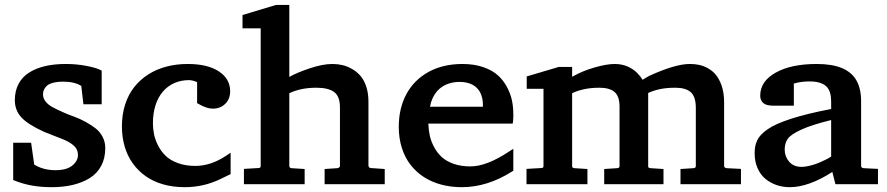

<svg xmlns="http://www.w3.org/2000/svg" viewBox="-20 -757 3644 789"><path d="M250.5 -494.1Q293 -494.1 332.3 -486.8Q371.6 -479.5 391.1 -470.2L397.9 -466.8V-328.6H322.8L314 -403.8Q286.6 -421.4 240.2 -421.4Q214.8 -421.4 197 -416.5Q179.2 -411.6 171.1 -403.1Q163.1 -394.5 159.9 -386.7Q156.7 -378.9 156.7 -369.6Q156.7 -353 167.7 -339.4Q178.7 -325.7 196.8 -316.2Q214.8 -306.6 237.8 -296.4Q260.7 -286.1 284.7 -277.6Q308.6 -269 331.5 -256.3Q354.5 -243.7 372.6 -229.7Q390.6 -215.8 401.6 -194.8Q412.6 -173.8 412.6 -148.4Q412.6 -106.9 396 -75.7Q379.4 -44.4 349.4 -25.6Q319.3 -6.8 279.8 2.7Q240.2 12.2 191.9 12.2Q106.9 12.2 42 -14.2L34.2 -17.1V-170.4H107.9L120.6 -80.6Q133.3 -72.8 147.5 -67.6Q161.6 -62.5 176.5 -60.1Q191.4 -57.6 207.5 -57.6Q253.9 -57.6 277.1 -76.7Q300.3 -95.7 300.3 -119.6Q300.3 -134.8 293.5 -146.2Q286.6 -157.7 270 -168.7Q253.4 -179.7 224.1 -190.4L162.1 -214.8Q94.2 -245.6 67.6 -274.9Q41 -304.2 41 -345.2Q41 -383.3 56.2 -412.1Q71.3 -440.9 99.6 -458.7Q127.9 -476.6 165.5 -485.4Q203.1 -494.1 250.5 -494.1Z M608.4 -251Q608.4 -228.5 612.8 -206.1Q617.2 -183.6 629.4 -159.4Q641.6 -135.3 660.4 -116.9Q679.2 -98.6 710.7 -86.9Q742.2 -75.2 782.2 -75.2Q846.2 -75.2 908.7 -116.7L927.7 -129.4V-41.5L885.3 -21Q816.9 12.2 738.3 12.2Q690.9 12.2 650.1 0.5Q609.4 -11.2 578.4 -33.2Q547.4 -55.2 525.4 -85.9Q503.4 -116.7 492.2 -155.3Q481 -193.8 481 -237.8Q481 -286.1 494.1 -327.1Q507.3 -368.2 531.2 -398.7Q555.2 -429.2 588.6 -450.7Q622.1 -472.2 663.3 -483.2Q704.6 -494.1 751.5 -494.1Q833 -494.1 879.4 -463.6Q925.8 -433.1 925.8 -381.8Q925.8 -350.1 905.5 -330.3Q885.3 -310.5 854.5 -310.5Q829.1 -310.5 796.4 -329.6L790 -333V-419.4Q771.5 -427.7 756.3 -427.7Q739.7 -427.7 724.4 -424.6Q709 -421.4 695.6 -415.3Q682.1 -409.2 670.4 -400.4Q658.7 -391.6 648.9 -380.1Q639.2 -368.7 631.6 -354.5Q624 -340.3 618.9 -324.2Q613.8 -308.1 611.1 -289.6Q608.4 -271 608.4 -251Z M1168.9 -440.9Q1201.2 -459 1253.9 -476.6Q1306.6 -494.1 1346.2 -494.1Q1366.7 -494.1 1386.2 -489.7Q1405.8 -485.4 1425.8 -474.1Q1445.8 -462.9 1460.7 -446Q1475.6 -429.2 1484.9 -401.6Q1494.1 -374 1494.1 -339.4V-75.7Q1495.1 -68.4 1502.4 -66.4H1502.9H1504.9L1561 -62.5V0H1314V-62.5L1366.2 -65.9Q1368.2 -66.4 1368.7 -66.4Q1372.1 -67.4 1374.5 -69.6Q1377 -71.8 1377 -75.2V-315.4Q1377 -361.3 1353 -378.9Q1329.1 -396.5 1279.8 -396.5Q1216.3 -396.5 1168.9 -374V-75.2Q1168.9 -70.3 1171.6 -68.4Q1174.3 -66.4 1177.7 -65.9L1231.9 -62.5V0H982.4V-63L1041.5 -66.4Q1047.9 -66.9 1049.6 -68.8Q1051.3 -70.8 1051.3 -75.7V-640.6H976.6V-695.3L1114.7 -736.8H1168.9Z M1740.2 -249Q1741.2 -222.7 1746.3 -199.2Q1751.5 -175.8 1764.2 -152.1Q1776.9 -128.4 1795.7 -111.3Q1814.5 -94.2 1844.5 -83.7Q1874.5 -73.2 1913.1 -73.2Q1979.5 -73.2 2070.3 -133.3L2089.4 -145.5V-55.2L2083.5 -51.8Q1982.4 12.2 1877.4 12.2Q1833 12.2 1793.5 1.7Q1753.9 -8.8 1721.9 -29.5Q1689.9 -50.3 1667 -79.8Q1644 -109.4 1631.3 -149.2Q1618.7 -189 1618.7 -235.8Q1618.7 -312 1649.9 -370.1Q1681.2 -428.2 1740.7 -461.2Q1800.3 -494.1 1880.9 -494.1Q1928.7 -494.1 1966.3 -481Q2003.9 -467.8 2026.6 -447Q2049.3 -426.3 2064 -398.2Q2078.6 -370.1 2084 -343.3Q2089.4 -316.4 2089.4 -287.6V-274.9Q2089.4 -269 2088.4 -259.8L2086.9 -249ZM1964.4 -327.1Q1964.4 -336.4 1963.1 -345.2Q1961.9 -354 1958.7 -363.5Q1955.6 -373 1950.9 -381.1Q1946.3 -389.2 1938.7 -396.5Q1931.2 -403.8 1921.6 -408.9Q1912.1 -414.1 1898.7 -417.2Q1885.3 -420.4 1869.1 -420.4Q1848.6 -420.4 1830.8 -415.5Q1813 -410.6 1798.8 -401.6Q1784.7 -392.6 1774.2 -379.9Q1763.7 -367.2 1756.8 -351.6Q1750 -335.9 1747.1 -318.4H1964.4Z M2506.3 -494.1Q2521.5 -494.1 2535.4 -491.2Q2549.3 -488.3 2560.3 -483.2Q2571.3 -478 2580.8 -471.7Q2590.3 -465.3 2597.9 -457.8Q2605.5 -450.2 2610.8 -443.4Q2616.2 -436.5 2620.6 -429.2L2647 -444.8Q2754.4 -494.1 2814.5 -494.1Q2835 -494.1 2852.5 -490.5Q2870.1 -486.8 2883.5 -479.7Q2897 -472.7 2908 -463.6Q2918.9 -454.6 2926.8 -442.9Q2934.6 -431.2 2940.2 -418.7Q2945.8 -406.2 2949.2 -392.3Q2952.6 -378.4 2954.1 -365Q2955.6 -351.6 2955.6 -337.4V-75.7Q2955.6 -67.4 2965.8 -65.9L3024.9 -63V0H2776.4V-62.5L2829.6 -65.9Q2835.9 -66.9 2837.6 -68.8Q2839.4 -70.8 2839.4 -75.2V-313Q2839.4 -359.9 2818.6 -378.2Q2797.9 -396.5 2755.4 -396.5Q2721.7 -396.5 2695.3 -391.4Q2668.9 -386.2 2643.6 -375V-75.2Q2643.6 -72.3 2644 -70.6Q2644.5 -68.8 2646.7 -67.6Q2648.9 -66.4 2653.3 -65.9L2706.5 -62.5V0H2462.9V-62.5L2516.1 -65.9Q2522.5 -66.9 2524.2 -68.8Q2525.9 -70.8 2525.9 -75.2V-318.8Q2525.9 -361.3 2505.4 -378.9Q2484.9 -396.5 2443.4 -396.5Q2407.2 -396.5 2379.2 -390.1Q2351.1 -383.8 2331.1 -374V-75.2Q2331.1 -70.8 2332.8 -68.8Q2334.5 -66.9 2340.8 -65.9L2394 -62.5V0H2143.6V-63L2203.6 -66.4Q2207 -66.4 2209 -67.1Q2210.9 -67.9 2211.9 -69.1Q2212.9 -70.3 2213.1 -71.8Q2213.4 -73.2 2213.4 -75.2V-392.1H2144.5V-442.9L2275.9 -481.9H2331.1V-441.4Q2372.6 -465.3 2422.9 -479.7Q2473.1 -494.1 2506.3 -494.1Z M3204.6 -142.1Q3204.6 -113.8 3222.9 -92.5Q3241.2 -71.3 3273.9 -71.3Q3286.6 -71.3 3302 -74.7Q3317.4 -78.1 3330.3 -82.5Q3343.3 -86.9 3357.2 -93.3Q3371.1 -99.6 3379.4 -104Q3387.7 -108.4 3395.5 -113.3V-263.7Q3315.9 -244.1 3272.9 -224.4Q3230 -204.6 3217.3 -186.8Q3204.6 -168.9 3204.6 -142.1ZM3104 -363.8Q3104 -422.9 3167.5 -458.5Q3231 -494.1 3336.4 -494.1Q3399.4 -494.1 3439.7 -477.3Q3480 -460.4 3499.3 -426.8Q3518.6 -393.1 3518.6 -340.8V-75.7Q3518.6 -71.8 3520.8 -69.3Q3522.9 -66.9 3528.8 -65.9L3587.9 -63V0H3413.1L3400.4 -50.3Q3302.7 12.2 3225.6 12.2Q3197.3 12.2 3171.9 3.7Q3146.5 -4.9 3126 -21.5Q3105.5 -38.1 3093.3 -65.4Q3081.1 -92.8 3081.1 -127.4Q3081.1 -142.6 3083.3 -154.5Q3085.4 -166.5 3091.3 -179.4Q3097.2 -192.4 3107.7 -203.4Q3118.2 -214.4 3134.5 -225.8Q3150.9 -237.3 3174.6 -247.8Q3198.2 -258.3 3229.7 -268.6Q3261.2 -278.8 3302.7 -289.1Q3344.2 -299.3 3395.5 -309.1V-340.3Q3395.5 -359.9 3391.4 -374.3Q3387.2 -388.7 3379.6 -397.7Q3372.1 -406.7 3360.4 -412.4Q3348.6 -418 3335.7 -420.2Q3322.8 -422.4 3306.6 -422.4Q3289.1 -422.4 3272.9 -420.2Q3256.8 -418 3242.2 -413.6V-322.8H3153.3Q3132.3 -323.7 3121.6 -330.1Q3109.4 -337.4 3105.5 -351.6Q3104 -357.4 3104 -363.8Z"/></svg>

Font: TAML ThiruValluvar
Style: Bold
Weight: 400
Version: Version 0.271; dev 7ad24fM